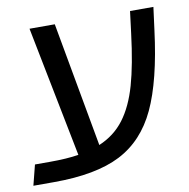

<svg xmlns="http://www.w3.org/2000/svg" viewBox="-84 -630 685 696"><g transform="rotate(-10 258.5 -281.5)"><path d="M525 -563 514 -479Q491 -297 443 -194.5Q395 -92 305 -46Q215 0 60 0H-16L3 -75H58Q121 -75 164 -82L69 -563H162L245 -104Q302 -128 337.5 -175Q373 -222 394 -295.5Q415 -369 429 -483L439 -563Z"/></g></svg>

Font: FiraGO Book
Style: Italic
Weight: 350
Italic angle: -8°
Designer: bBox Type GmbH
Foundry: bBox Type GmbH
Version: Version 1.001